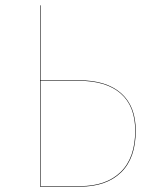

<svg xmlns="http://www.w3.org/2000/svg" viewBox="-20 -700 589 720"><path d="M489 -210Q489 -107 434 -53.5Q379 0 280 0H130V-680H132V-399H276Q379 -399 434 -350.5Q489 -302 489 -210ZM487 -210Q487 -302 432.5 -349.5Q378 -397 276 -397H132V-2H280Q378 -2 432.5 -55Q487 -108 487 -210Z"/></svg>

Font: FiraGO Two
Style: Regular
Weight: 100
Designer: bBox Type
Foundry: bBox Type GmbH
Version: Version 1.001